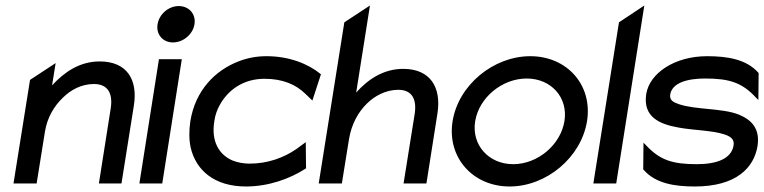

<svg xmlns="http://www.w3.org/2000/svg" viewBox="-20 -666 2775 697"><path d="M29 0H113L143 -187C151 -240 178 -283 209 -312C236 -339 275 -361 321 -361C373 -361 390 -325 382 -273L339 0H421L466 -283C481 -378 440 -443 342 -443C269 -443 213 -404 169 -356L182 -437L89 -376Z M552 -578C546 -541 571 -512 608 -512C645 -512 680 -541 686 -578C692 -615 666 -644 629 -644C592 -644 558 -615 552 -578ZM486 0H569L640 -451H557Z M671 -226C666 -192 666 -160 672 -131C691 -48 758 11 873 11C955 11 1032 -17 1088 -53L1091 -55L1090 -150L1056 -125C1011 -94 953 -72 886 -72C864 -72 843 -76 825 -83C775 -104 746 -153 758 -226C761 -248 768 -268 779 -287C809 -340 864 -380 940 -380C1007 -380 1054 -359 1088 -326L1114 -301L1145 -396L1143 -398C1099 -434 1030 -462 948 -462C912 -462 880 -456 848 -444C761 -411 689 -338 671 -226Z M1137 0H1221L1247 -161C1256 -216 1281 -260 1312 -290C1339 -317 1380 -340 1426 -340C1477 -340 1494 -304 1485 -250L1445 0H1528L1568 -254C1583 -349 1542 -416 1444 -416C1371 -416 1315 -377 1273 -330L1323 -646L1230 -585Z M1623 -226C1602 -95 1696 11 1830 11C1964 11 2090 -95 2111 -226C2132 -357 2039 -462 1905 -462C1771 -462 1644 -357 1623 -226ZM1705 -226C1719 -312 1803 -381 1892 -381C1981 -381 2043 -312 2029 -226C2015 -140 1932 -70 1843 -70C1754 -70 1691 -140 1705 -226Z M2134 0H2217L2319 -646L2227 -585Z M2326 -325C2313 -241 2375 -215 2443 -203C2496 -193 2565 -193 2610 -178C2631 -171 2647 -161 2643 -138C2635 -89 2581 -70 2509 -70C2421 -70 2375 -85 2325 -139L2316 -148L2315 -51L2317 -49C2360 0 2429 11 2502 11C2653 11 2717 -57 2730 -136C2740 -201 2706 -232 2662 -250C2602 -274 2505 -267 2444 -288C2424 -295 2410 -302 2413 -323C2420 -365 2474 -381 2540 -381C2628 -381 2674 -366 2724 -312L2733 -303L2734 -400L2733 -402C2690 -451 2620 -462 2547 -462C2427 -462 2338 -399 2326 -325Z"/></svg>

Font: Charger Sport
Style: SeBdObl
Weight: 600
Designer: Jasper
Foundry: Cannot Into Space Fonts
Version: Version 1.1